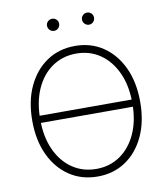

<svg xmlns="http://www.w3.org/2000/svg" viewBox="-97 -992 943 1082"><g transform="rotate(-10 374.0 -451.0)"><path d="M647.5 -384.3V-343.3H98.6V-384.3ZM374.5 9.8Q283.2 9.8 213.4 -36.9Q143.6 -83.5 104.2 -167.5Q64.9 -251.5 64.9 -363.3Q64.9 -476.1 104.5 -560.1Q144 -644 213.6 -690.7Q283.2 -737.3 374.5 -737.3Q465.3 -737.3 534.7 -690.7Q604 -644 643.3 -560.1Q682.6 -476.1 682.6 -363.3Q682.6 -251 643.3 -167Q604 -83 534.7 -36.6Q465.3 9.8 374.5 9.8ZM374.5 -33.7Q451.2 -33.7 510.5 -74.2Q569.8 -114.7 603.8 -189Q637.7 -263.2 637.7 -363.3Q637.7 -464.4 603.8 -538.3Q569.8 -612.3 510.5 -653.1Q451.2 -693.8 374.5 -693.8Q297.4 -693.8 237.8 -653.6Q178.2 -613.3 144.3 -539.1Q110.4 -464.8 110.4 -363.3Q110.4 -263.2 144 -189.2Q177.7 -115.2 237.3 -74.5Q296.9 -33.7 374.5 -33.7ZM474.6 -841.3Q460.4 -841.3 450.2 -851.6Q439.9 -861.8 439.9 -876.5Q439.9 -890.6 450.2 -900.6Q460.4 -910.6 474.6 -910.6Q488.8 -910.6 498.8 -900.6Q508.8 -890.6 508.8 -876.5Q508.8 -861.8 498.8 -851.6Q488.8 -841.3 474.6 -841.3ZM274.9 -841.3Q260.3 -841.3 250 -851.6Q239.7 -861.8 239.7 -876.5Q239.7 -890.6 250 -900.6Q260.3 -910.6 274.9 -910.6Q289.1 -910.6 299.1 -900.6Q309.1 -890.6 309.1 -876.5Q309.1 -861.8 299.1 -851.6Q289.1 -841.3 274.9 -841.3Z"/></g></svg>

Font: Inter 16pt ExtraLight
Style: Regular
Weight: 250
Version: Version 4.001;git-66647c0bb